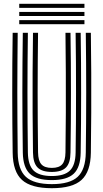

<svg xmlns="http://www.w3.org/2000/svg" viewBox="-20 -971 539 1000"><path d="M250 9.2Q142 9.2 94.6 -33.8Q47.2 -76.8 46 -175.5Q45 -249.2 44.4 -325.8Q43.8 -402.2 43.8 -480.8Q43.8 -559.2 44.2 -639.2Q44.8 -719.2 46 -800H72.2Q71.5 -725 70.9 -647.2Q70.2 -569.5 70.2 -490.6Q70.2 -411.8 70.8 -332.8Q71.2 -253.8 72.2 -176Q73.5 -88 114.8 -50Q156 -12 250 -12Q343.5 -12 384.5 -50Q425.5 -88 426.8 -176Q427.8 -253.2 428.4 -331.4Q429 -409.5 429 -487.9Q429 -566.2 428.4 -644.5Q427.8 -722.8 426.8 -800H453.2Q454.8 -697 455.2 -592.6Q455.8 -488.2 455.2 -383.6Q454.8 -279 453.2 -175.5Q451.8 -76.8 404.6 -33.8Q357.5 9.2 250 9.2ZM250 -33Q170 -33 135 -66.4Q100 -99.8 98.8 -176.2Q97.8 -255.5 97.1 -333.9Q96.5 -412.2 96.5 -490Q96.5 -567.8 97.1 -645.2Q97.8 -722.8 98.8 -800H125.2Q124.2 -723.2 123.6 -645.8Q123 -568.2 123 -490.1Q123 -412 123.6 -333.6Q124.2 -255.2 125.2 -176.5Q126.2 -111 155.1 -82.6Q184 -54.2 250 -54.2Q315.2 -54.2 344.1 -82.6Q373 -111 373.8 -176.5Q375 -254 375.5 -332Q376 -410 376 -488.2Q376 -566.5 375.5 -644.6Q375 -722.8 373.8 -800H400.2Q401.5 -721.5 402 -643.4Q402.5 -565.2 402.5 -487.2Q402.5 -409.2 402 -331.5Q401.5 -253.8 400.2 -176.2Q399.2 -99.8 364.2 -66.4Q329.2 -33 250 -33ZM250 -75.5Q198.2 -75.5 175.4 -99Q152.5 -122.5 151.8 -177Q150.2 -282.5 149.8 -386.2Q149.2 -490 149.8 -593.4Q150.2 -696.8 151.8 -800H178.2Q177.2 -725 176.6 -647.2Q176 -569.5 176 -490.8Q176 -412 176.6 -333.2Q177.2 -254.5 178.2 -177.2Q178.8 -134.2 195.4 -115.4Q212 -96.5 250 -96.5Q287.8 -96.5 304.1 -115.4Q320.5 -134.2 321 -177.2Q322.5 -281 322.9 -385Q323.2 -489 322.8 -593Q322.2 -697 321 -800H347.2Q348.5 -721.2 349 -643.1Q349.5 -565 349.5 -487.2Q349.5 -409.5 349 -332Q348.5 -254.5 347.2 -177Q346.8 -122.5 324 -99Q301.2 -75.5 250 -75.5ZM80.2 -930V-951.2H419.8V-930ZM80.2 -845V-866.2H419.8V-845ZM80.2 -887.5V-908.8H419.8V-887.5Z"/></svg>

Font: Big Shoulders Inline Text Thin ExtraBold
Style: Regular
Weight: 800
Version: Version 2.002